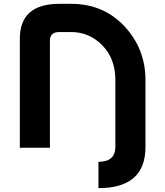

<svg xmlns="http://www.w3.org/2000/svg" viewBox="-20 -767 858 997"><path d="M83 0V-565.9Q83 -747.1 288.1 -747.1H349.6Q516.6 -747.1 626 -630.9Q735.4 -513.7 735.4 -351.1V-3.9Q735.4 210 491.2 210V73.2Q579.1 73.2 579.1 -4.4V-350.1Q579.1 -461.9 512.2 -530.8Q444.3 -600.6 349.6 -600.6H288.1Q239.3 -600.6 239.3 -556.2V0Z"/></svg>

Font: Newest Shape
Style: Bold
Weight: 700
Designer: Wojciech Kalinowski "wmk69" (wmk69@o2.pl)
Foundry: Wojciech Kalinowski "wmk69" (wmk69@o2.pl)
Version: Version 1.0.0; 2022-02-24